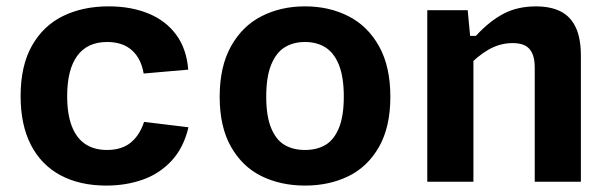

<svg xmlns="http://www.w3.org/2000/svg" viewBox="-20 -566 1900 598"><path d="M311.1 12Q228.9 12 168.9 -19.9Q108.9 -51.8 76.5 -114.2Q44.2 -176.6 44.2 -266.6Q44.2 -361.6 79.7 -424Q115.2 -486.5 176.8 -516.3Q238.4 -546.2 318.3 -546.2Q387.6 -546.2 441.7 -524.2Q495.8 -502.3 528.5 -458.2Q561.2 -414 566.2 -349.1L427.4 -337Q419.6 -383.9 390.7 -409.6Q361.8 -435.2 313.6 -435.2Q252.2 -435.2 220.7 -392.3Q189.2 -349.4 189.2 -266.6Q189.2 -210.5 203.6 -173.1Q218 -135.8 245.7 -117.3Q273.4 -98.9 313.2 -98.9Q359.1 -98.9 387.2 -121.9Q415.2 -144.8 428.7 -186.4L567 -169.6Q551.9 -105.5 514 -64.9Q476.1 -24.3 423.9 -6.2Q371.8 12 311.1 12Z M930 12Q854.6 12 794.7 -17.3Q734.8 -46.6 699.5 -108.8Q664.2 -170.9 664.2 -264.6Q664.2 -358.7 699.5 -421.9Q734.8 -485.1 794.9 -515.6Q855 -546.2 930 -546.2Q1005 -546.2 1065.2 -515.6Q1125.3 -485.1 1160.6 -421.9Q1195.8 -358.8 1195.8 -264.6Q1195.8 -170.8 1160.6 -108.7Q1125.3 -46.6 1065.4 -17.3Q1005.4 12 930 12ZM930 -435.2Q893.3 -435.2 866.5 -418.5Q839.8 -401.8 824.5 -364.1Q809.2 -326.3 809.2 -265Q809.2 -204.1 824.5 -167.2Q839.8 -130.2 866.3 -114.6Q892.9 -98.9 930 -98.9Q967.1 -98.9 993.6 -114.6Q1020.2 -130.2 1035.5 -167.2Q1050.8 -204.1 1050.8 -265Q1050.8 -326.3 1035.5 -364.1Q1020.2 -401.8 993.4 -418.5Q966.7 -435.2 930 -435.2Z M1454.5 0H1310.8V-534.2H1436.7L1445.8 -437.5H1454.5ZM1645.5 0V-355.6Q1645.5 -384.2 1637.1 -401.2Q1628.8 -418.1 1613.7 -425Q1598.7 -431.8 1577 -431.8Q1537.2 -431.8 1501.8 -411.5Q1466.4 -391.2 1433 -354.8V-454.2H1462.2Q1504.2 -500 1547.9 -523Q1591.5 -546.1 1649.1 -546.1Q1695.7 -546.1 1726.7 -530.1Q1757.7 -514.2 1773.4 -480.3Q1789.2 -446.4 1789.2 -392.7V0Z"/></svg>

Font: Monaspace Neon Var
Style: Regular
Weight: 400
Designer: Riley Cran and the Lettermatic Team
Version: Version 1.000 (Monaspace Neon Var)